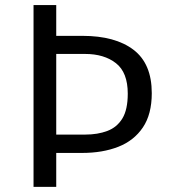

<svg xmlns="http://www.w3.org/2000/svg" viewBox="-20 -726 655 746"><path d="M198.5 -706.2V-586.7H300Q427.7 -586.7 498.7 -532.6Q569.7 -478.5 569.7 -364.1Q569.7 -282.1 535.1 -230.8Q500.5 -179.5 439.5 -155.6Q378.5 -131.8 299.5 -131.8H198.5V0H110.3V-706.2ZM310.8 -516.4H198.5V-203.1H311.3Q359.5 -203.1 396.9 -217.2Q434.4 -231.3 455.4 -265.6Q476.4 -300 476.4 -362.1Q476.4 -444.6 430.5 -480.5Q384.6 -516.4 310.8 -516.4Z"/></svg>

Font: FiraCode Nerd Font
Style: Regular
Weight: 400
Designer: Carrois Corporate, Edenspiekermann AG, Nikita Prokopov
Foundry: Carrois Corporate, Edenspiekermann AG, Nikita Prokopov
Version: Version 6.002;Nerd Fonts 2.1.0